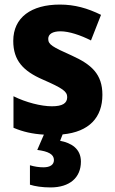

<svg xmlns="http://www.w3.org/2000/svg" viewBox="-20 -580 503 840"><path d="M334 127C334 70 291 45 243 36L254 8C371 -3 428 -67 428 -165C428 -256 380 -298 294 -337C209 -375 191 -385 191 -410C191 -431 210 -443 245 -443C282 -443 333 -426 378 -403L422 -515C363 -544 307 -560 242 -560C117 -560 38 -504 38 -401C38 -315 82 -269 167 -232C254 -194 274 -180 274 -155C274 -128 253 -115 207 -115C160 -115 93 -132 39 -159V-21C81 -3 123 6 172 9L143 76C191 82 216 95 216 120C216 141 199 152 170 152C151 152 131 149 111 143V228C133 235 164 240 201 240C285 240 334 197 334 127Z"/></svg>

Font: Noto Sans Lao SemiCondensed ExtraBold
Style: Regular
Weight: 800
Width: 4
Designer: Monotype Design Team
Foundry: Monotype Imaging Inc.
Version: Version 2.003